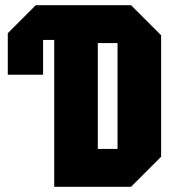

<svg xmlns="http://www.w3.org/2000/svg" viewBox="-20 -720 672 740"><path d="M146 -566V-432H10V-592L118 -700H485L601 -584V-116L485 0H189V-566ZM357 -146H433V-554H357Z"/></svg>

Font: Tektur Condensed
Style: Bold
Weight: 700
Width: 3
Designer: Adam Jagosz
Foundry: Adam Jagosz
Version: Version 1.005;gftools[0.9.30]